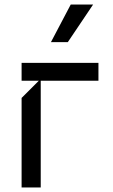

<svg xmlns="http://www.w3.org/2000/svg" viewBox="-20 -821 497 841"><path d="M74.6 0V-392L149.9 -467.3H74.6V-545.5H411.2V-467.3H158.4V0ZM277 -636.4H203.1L289.8 -801.1H387.8Z"/></svg>

Font: Riot Sans
Style: Regular
Weight: 400
Designer: Rasmus Andersson
Foundry: rsms
Version: Version 4.001